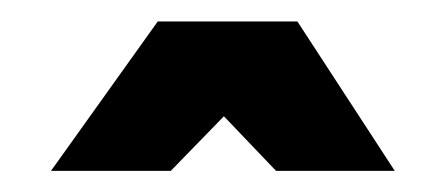

<svg xmlns="http://www.w3.org/2000/svg" viewBox="-20 -691 418 180"><path d="M350.1 -530.8H238.8L189.9 -582L140.1 -530.8H27.8L127.9 -670.9H258.8Z"/></svg>

Font: Squarion Black
Style: Regular
Weight: 900
Designer: Natanael Gama
Version: Version 1.00;September 12, 2019;FontCreator 11.5.0.2425 64-b